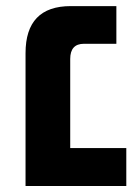

<svg xmlns="http://www.w3.org/2000/svg" viewBox="-20 -622 462 642"><path d="M65.4 0Q65.4 -39.1 65.4 -158.2Q65.4 -229.5 65.4 -444.3Q65.4 -601.6 216.8 -601.6Q267.6 -601.6 369.1 -601.6Q369.1 -570.3 369.1 -475.6Q341.8 -475.6 260.7 -475.6Q214.8 -475.6 214.8 -424.8Q214.8 -325.2 214.8 -127Q261.7 -127 402.3 -127Q402.3 -95.7 402.3 0Q317.4 0 65.4 0Z"/></svg>

Font: Noto Sans Hebrew DECATHLON 
Style: Bold
Weight: 400
Designer: Monotype Design Team
Version: Version 2.000;GOOG;noto-fonts:20170220:a8a215d2e889